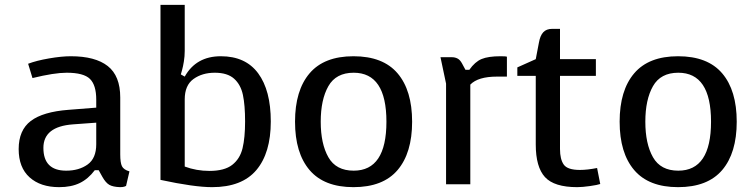

<svg xmlns="http://www.w3.org/2000/svg" viewBox="-20 -760 3109 792"><path d="M514 -53 500 7Q499 8 492.5 10Q486 12 475 12Q446 11 431 2.5Q416 -6 402 -31L387 -58H371Q344 -22 309 -5Q274 12 224 12Q147 12 102 -28.5Q57 -69 57 -145Q57 -223 107 -261Q157 -299 263 -307L377 -316V-349Q377 -409 351 -434.5Q325 -460 255 -460Q204 -460 114 -438L96 -497Q130 -510 182 -519Q234 -528 272 -528Q373 -528 424.5 -487.5Q476 -447 476 -358V-123Q476 -89 483 -74.5Q490 -60 514 -53ZM281 -247Q159 -238 159 -150Q159 -56 253 -56Q306 -56 341.5 -81.5Q377 -107 377 -165V-254Z M891 -528Q993 -528 1045 -457.5Q1097 -387 1097 -259Q1097 -129 1037.5 -58.5Q978 12 855 12Q781 12 642 -18V-740H742V-550Q742 -528 738.5 -506.5Q735 -485 731 -471Q727 -457 726 -453L742 -444Q789 -528 891 -528ZM742 -350V-73Q790 -55 844 -55Q906 -55 938 -80Q970 -105 980.5 -148.5Q991 -192 991 -259Q991 -326 982 -368.5Q973 -411 945.5 -435.5Q918 -460 866 -460Q814 -460 778 -434Q742 -408 742 -350Z M1438 12Q1317 12 1257 -58.5Q1197 -129 1197 -258Q1197 -387 1257 -457.5Q1317 -528 1438 -528Q1560 -528 1620 -457.5Q1680 -387 1680 -258Q1680 -129 1620 -58.5Q1560 12 1438 12ZM1574 -258Q1574 -460 1439 -460Q1366 -460 1334.5 -404.5Q1303 -349 1303 -258Q1303 -167 1334.5 -111.5Q1366 -56 1439 -56Q1574 -56 1574 -258Z M1886 -498 1900 -472H1916Q1939 -505 1966.5 -516.5Q1994 -528 2045 -528Q2067 -528 2071 -526V-444H2030Q1952 -444 1920 -411V0H1820V-415L1797 -524H1844Q1857 -524 1867.5 -518.5Q1878 -513 1886 -498Z M2203 -584Q2208 -613 2221 -627Q2234 -641 2258 -641H2290V-516H2438V-447H2290V-145Q2290 -103 2305.5 -81Q2321 -59 2372 -59Q2403 -59 2443 -67L2456 -1Q2445 3 2413.5 7.5Q2382 12 2361 12Q2266 12 2228 -29.5Q2190 -71 2190 -164V-447H2114V-482L2190 -516Z M2777 12Q2656 12 2596 -58.5Q2536 -129 2536 -258Q2536 -387 2596 -457.5Q2656 -528 2777 -528Q2899 -528 2959 -457.5Q3019 -387 3019 -258Q3019 -129 2959 -58.5Q2899 12 2777 12ZM2913 -258Q2913 -460 2778 -460Q2705 -460 2673.5 -404.5Q2642 -349 2642 -258Q2642 -167 2673.5 -111.5Q2705 -56 2778 -56Q2913 -56 2913 -258Z"/></svg>

Font: Voces
Style: Regular
Weight: 400
Designer: Ana Paula Megda, Pablo Ugerman
Foundry: Ana Paula Megda, Pablo Ugerman
Version: Version 1.100